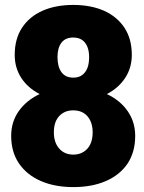

<svg xmlns="http://www.w3.org/2000/svg" viewBox="-20 -741 580 771"><path d="M274.9 10.3Q200.7 10.3 145 -13.7Q88.9 -37.6 56.9 -83.7Q24.9 -129.9 24.9 -195.3Q24.9 -252 55.4 -294.9Q85.9 -337.9 139.2 -363.3Q91.8 -387.7 65.4 -428.2Q39.1 -468.8 39.1 -520.5Q39.1 -585 68.4 -629.4Q97.7 -674.3 150.6 -697.8Q203.6 -721.2 273.9 -721.2Q344.7 -721.2 397.9 -697.8Q450.7 -673.8 480 -629.2Q509.3 -584.5 509.3 -520.5Q509.3 -468.8 482.7 -428.2Q456.1 -387.7 409.2 -363.3Q462.9 -337.9 492.9 -294.4Q522.9 -251 522.9 -195.3Q522.9 -130.4 492.2 -84Q460.9 -38.1 405 -13.9Q349.1 10.3 274.9 10.3ZM274.9 -429.2Q295.9 -429.2 309.6 -439.5Q337.9 -459.5 337.9 -511.7Q337.9 -536.1 330.6 -553.7Q315.4 -590.3 273.9 -590.3Q242.7 -590.3 226.8 -569.6Q210.9 -548.8 210.9 -511.7Q210.9 -473.1 226.8 -451.2Q242.7 -429.2 274.9 -429.2ZM274.9 -120.1Q297.9 -120.1 315.9 -131.3Q352.1 -154.3 352.1 -210Q352.1 -236.8 342.3 -257.3Q321.8 -297.9 273.9 -297.9Q250.5 -297.9 233.4 -287.6Q196.3 -265.1 196.3 -210Q196.3 -168.5 217.8 -144.3Q239.3 -120.1 274.9 -120.1Z"/></svg>

Font: Suwannaphum Black
Style: Regular
Weight: 900
Designer: Danh Hong
Version: Version 8.002; ttfautohint (v1.8.3)